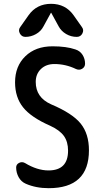

<svg xmlns="http://www.w3.org/2000/svg" viewBox="-20 -985 540 1015"><path d="M369.1 -904.3 413.1 -841.8Q424.8 -826.2 415.5 -808.1Q406.2 -790 385.7 -790Q355.5 -790 329.6 -805.2Q303.7 -820.3 290 -845.7L251 -917Q251 -918 250 -918Q249 -918 249 -917L210 -845.7Q196.3 -819.3 169.9 -804.7Q143.6 -790 114.3 -790Q94.7 -790 85 -808.1Q75.2 -826.2 86.9 -841.8L130.9 -904.3Q173.8 -964.8 250 -964.8Q326.2 -964.8 369.1 -904.3ZM245.1 -320.3Q144.5 -364.3 102.1 -417.5Q59.6 -470.7 59.6 -549.8Q59.6 -634.8 113.8 -687.5Q168 -740.2 257.8 -740.2Q331.1 -740.2 378.9 -723.6Q403.3 -715.8 416.5 -694.8Q429.7 -673.8 429.7 -648.4Q429.7 -630.9 414.6 -621.6Q399.4 -612.3 381.8 -620.1Q327.1 -646.5 267.6 -646.5Q223.6 -646.5 196.3 -620.1Q168.9 -593.8 168.9 -551.8Q168.9 -469.7 250 -433.6Q363.3 -385.7 406.7 -331.5Q450.2 -277.3 450.2 -190.4Q450.2 9.8 237.3 9.8Q169.9 9.8 116.2 -13.7Q91.8 -24.4 78.6 -48.3Q65.4 -72.3 65.4 -99.6Q65.4 -116.2 81.1 -124Q96.7 -131.8 112.3 -123Q176.8 -84 236.3 -84Q339.8 -84 339.8 -188.5Q339.8 -235.4 317.9 -266.1Q295.9 -296.9 245.1 -320.3Z"/></svg>

Font: Rounded-X Mgen+ 1m medium
Style: Regular
Weight: 500
Designer: [Source Han Sans]
Ryoko NISHIZUKA  (kana & ideographs); Paul D. Hunt (Latin, Greek & Cyrillic); Wenlong ZHANG  (bopomofo
Version: Version 1.059.20150602